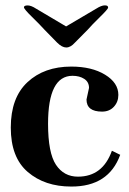

<svg xmlns="http://www.w3.org/2000/svg" viewBox="-20 -682 479 712"><path d="M249 -400.9Q158.2 -400.9 158.2 -223.1Q158.2 -115.2 187.5 -71Q216.8 -26.9 269 -26.9Q360.8 -26.9 395 -123L425.8 -107.9Q382.8 10.3 244.1 9.8Q146 9.8 83 -44.2Q20 -98.1 20 -209Q20 -319.8 82 -377.4Q144 -435.1 244.1 -435.1Q320.3 -435.1 369.6 -405Q418.9 -375 418.9 -330.1Q418.9 -304.2 402.3 -286.1Q385.7 -268.1 358.4 -268.1Q300.8 -268.1 300.8 -313L310.1 -356Q310.1 -377.9 292.5 -389.4Q274.9 -400.9 249 -400.9ZM380.9 -653.8Q380.9 -648.4 350.8 -619.1Q320.8 -589.8 305.2 -571.8L257.8 -523.9Q241.7 -505.9 225.8 -505.9Q210 -505.9 191.9 -523.9L145 -571.8Q128.9 -589.8 98.9 -619.1Q68.8 -648.4 68.8 -655Q68.8 -661.6 82 -661.9Q95.2 -662.1 113.8 -649.9L225.1 -584L336.9 -649.9Q356 -662.1 368.7 -662.1Q381.3 -662.1 380.9 -653.8Z"/></svg>

Font: Unna-Bold
Style: Bold
Weight: 700
Designer: Jorge de Buen U.
Foundry: Omnibus-Type
Version: Version 2.006;PS 002.006;hotconv 1.0.70;makeotf.lib2.5.58329